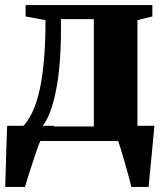

<svg xmlns="http://www.w3.org/2000/svg" viewBox="-22 -553 654 753"><path d="M45 0V-52L65 -54.5Q88 -77 105.2 -113.8Q122.5 -150.5 133.8 -202.2Q145 -254 150.8 -321.8Q156.5 -389.5 156.5 -474L78.5 -488.5V-533H575.5V-488.5L517 -474V0ZM143 -57H346V-478H217V-435Q217 -364.5 212 -304Q207 -243.5 197 -194.8Q187 -146 173.5 -111.2Q160 -76.5 143 -57ZM-1.5 180Q-0.5 149 0.5 109Q1.5 69 3 25.5Q4.5 -18 6 -59.5H190L137 -1.5Q131 10 122.5 35Q114 60 104.5 89Q95 118 87.2 143Q79.5 168 76 180ZM492.5 180Q489.5 164 482.5 138.2Q475.5 112.5 467.5 84.5Q459.5 56.5 452.2 33.2Q445 10 441 -1.5L414 -59.5H583.5Q582 -44 579.8 -19.2Q577.5 5.5 574.8 34.5Q572 63.5 569.2 91.8Q566.5 120 564.2 143.5Q562 167 561 180Z"/></svg>

Font: Merriweather 72pt Black
Style: Regular
Weight: 900
Version: Version 2.100